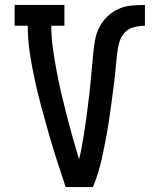

<svg xmlns="http://www.w3.org/2000/svg" viewBox="-20 -755 640 775"><path d="M245 0Q227 -53 210 -106.5Q193 -160 177.5 -213.5Q162 -267 147.5 -321Q133 -375 121 -429.5Q109 -484 100.5 -539.5Q92 -595 92 -651H39V-735H240V-651H187Q187 -605 193.5 -559.5Q200 -514 208.5 -468.5Q217 -423 227.5 -378Q238 -333 249.5 -288.5Q261 -244 273.5 -200Q286 -156 299 -112Q306 -138 310.5 -164.5Q315 -191 319.5 -218Q324 -245 327.5 -272Q331 -299 334.5 -325.5Q338 -352 341 -379Q344 -406 346.5 -433Q349 -460 351.5 -487Q354 -514 356.5 -541Q359 -568 364 -595Q369 -622 381.5 -646Q394 -670 414 -689Q434 -708 458.5 -719Q483 -730 510.5 -732.5Q538 -735 565 -735V-651Q542 -651 519.5 -645Q497 -639 482 -622Q467 -605 461 -582.5Q455 -560 452.5 -537Q450 -514 448 -491.5Q446 -469 443.5 -446.5Q441 -424 438 -401Q435 -378 432 -355.5Q429 -333 426 -310.5Q423 -288 419.5 -265.5Q416 -243 412 -220.5Q408 -198 403.5 -175.5Q399 -153 394.5 -131Q390 -109 384 -86.5Q378 -64 371 -42.5Q364 -21 355 0Z"/></svg>

Font: Iosevka Curly Slab MdEx
Style: Regular
Weight: 500
Width: 7
Monospace: yes
Designer: Belleve Invis
Foundry: Belleve Invis
Version: Version 11.1.0; ttfautohint (v1.8.3)